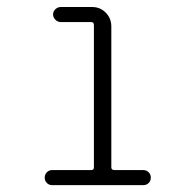

<svg xmlns="http://www.w3.org/2000/svg" viewBox="-20 -540 540 560"><path d="M131.8 0Q123 0 116.7 -6.3Q110.4 -12.7 110.4 -22Q110.4 -31.2 116.7 -37.6Q123 -43.9 131.8 -43.9H246.1Q253.9 -43.9 253.9 -51.8V-466.8Q253.9 -475.6 246.1 -475.6H157.2Q148.4 -475.6 141.6 -482.4Q134.8 -489.3 134.8 -498Q134.8 -506.8 141.6 -513.2Q148.4 -519.5 157.2 -519.5H249Q272.5 -519.5 288.6 -502.9Q304.7 -486.3 304.7 -462.9V-51.8Q304.7 -43.9 314.5 -43.9H398.4Q407.2 -43.9 413.6 -37.6Q419.9 -31.2 419.9 -22Q419.9 -12.7 413.6 -6.3Q407.2 0 398.4 0Z"/></svg>

Font: Rounded-X Mgen+ 1m light
Style: Regular
Weight: 200
Designer: [Source Han Sans]
Ryoko NISHIZUKA  (kana & ideographs); Paul D. Hunt (Latin, Greek & Cyrillic); Wenlong ZHANG  (bopomofo
Version: Version 1.059.20150602